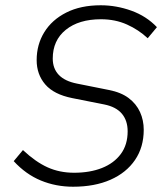

<svg xmlns="http://www.w3.org/2000/svg" viewBox="-20 -698 632 728"><path d="M257 10Q192 10 135 -13.5Q78 -37 32 -87L67 -129Q115 -84 160.5 -63.5Q206 -43 261 -43Q321 -43 366.5 -61Q412 -79 438 -114Q464 -149 464 -200Q464 -241 442 -267Q420 -293 375 -302L254 -326Q184 -340 151.5 -378Q119 -416 119 -470Q119 -529 148 -576Q177 -623 231.5 -650.5Q286 -678 362 -678Q421 -678 478 -657.5Q535 -637 575 -595L540 -553Q506 -585 461.5 -605Q417 -625 363 -625Q279 -625 229.5 -585Q180 -545 180 -476Q180 -438 203 -414Q226 -390 272 -381L392 -357Q439 -348 468 -326Q497 -304 511 -273Q525 -242 525 -206Q525 -140 492 -91.5Q459 -43 399 -16.5Q339 10 257 10Z"/></svg>

Font: Gantari Light
Style: Italic
Weight: 300
Italic angle: -10°
Version: Version 1.000